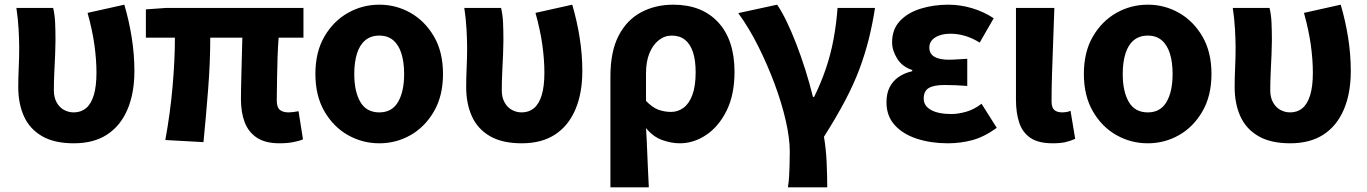

<svg xmlns="http://www.w3.org/2000/svg" viewBox="-20 -598 5838 820"><path d="M295 14Q212 14 159.5 -16.5Q107 -47 82.5 -101Q58 -155 58 -226Q58 -268 60 -309.5Q62 -351 62 -392Q62 -426 59.5 -472Q57 -518 50 -564H207Q214 -535 215.5 -500Q217 -465 217 -425Q217 -402 215.5 -366Q214 -330 212 -290Q210 -250 210 -212Q210 -182 222 -160.5Q234 -139 253.5 -128.5Q273 -118 295 -118Q326 -118 347.5 -136Q369 -154 380.5 -191.5Q392 -229 392 -288Q392 -342 383.5 -404.5Q375 -467 354 -543L511 -578Q531 -510 542.5 -438Q554 -366 554 -295Q554 -199 524 -129.5Q494 -60 437 -23Q380 14 295 14Z M1174 14Q1113 14 1077 -10Q1041 -34 1025 -76Q1009 -118 1009 -175Q1009 -189 1009.5 -217.5Q1010 -246 1011 -283.5Q1012 -321 1013 -361Q1014 -401 1015 -437H878Q878 -334 869 -218Q860 -102 849 9L686 0Q707 -114 717 -228Q727 -342 727 -437H603V-558L688 -564H1276V-437H1170Q1167 -399 1165.5 -356.5Q1164 -314 1163.5 -275.5Q1163 -237 1162.5 -208.5Q1162 -180 1162 -169Q1162 -140 1175 -129Q1188 -118 1213 -118Q1227 -118 1255 -123L1274 -3Q1259 4 1232.5 9Q1206 14 1174 14Z M1600 14Q1528 14 1466 -21Q1404 -56 1365.5 -122.5Q1327 -189 1327 -282Q1327 -376 1365.5 -442Q1404 -508 1466 -543Q1528 -578 1600 -578Q1672 -578 1733.5 -543Q1795 -508 1833.5 -442Q1872 -376 1872 -282Q1872 -189 1833.5 -122.5Q1795 -56 1733.5 -21Q1672 14 1600 14ZM1600 -118Q1654 -118 1680 -162.5Q1706 -207 1706 -282Q1706 -332 1694.5 -369Q1683 -406 1659.5 -426Q1636 -446 1600 -446Q1564 -446 1540 -426Q1516 -406 1504.5 -369Q1493 -332 1493 -282Q1493 -207 1519 -162.5Q1545 -118 1600 -118Z M2208 14Q2125 14 2072.5 -16.5Q2020 -47 1995.5 -101Q1971 -155 1971 -226Q1971 -268 1973 -309.5Q1975 -351 1975 -392Q1975 -426 1972.5 -472Q1970 -518 1963 -564H2120Q2127 -535 2128.5 -500Q2130 -465 2130 -425Q2130 -402 2128.5 -366Q2127 -330 2125 -290Q2123 -250 2123 -212Q2123 -182 2135 -160.5Q2147 -139 2166.5 -128.5Q2186 -118 2208 -118Q2239 -118 2260.5 -136Q2282 -154 2293.5 -191.5Q2305 -229 2305 -288Q2305 -342 2296.5 -404.5Q2288 -467 2267 -543L2424 -578Q2444 -510 2455.5 -438Q2467 -366 2467 -295Q2467 -199 2437 -129.5Q2407 -60 2350 -23Q2293 14 2208 14Z M2587 202V-271Q2587 -378 2622 -445.5Q2657 -513 2718 -545.5Q2779 -578 2855 -578Q2978 -578 3047.5 -502.5Q3117 -427 3117 -291Q3117 -194 3083.5 -126Q3050 -58 2996.5 -22Q2943 14 2883 14Q2847 14 2808 0Q2769 -14 2739 -51Q2742 -7 2743.5 35Q2745 77 2747 118Q2749 159 2751 202ZM2846 -120Q2875 -120 2899 -137.5Q2923 -155 2937 -192.5Q2951 -230 2951 -289Q2951 -341 2939.5 -375.5Q2928 -410 2905.5 -428Q2883 -446 2849 -446Q2818 -446 2793 -426Q2768 -406 2753.5 -370.5Q2739 -335 2739 -285V-167Q2767 -138 2793 -129Q2819 -120 2846 -120Z M3345 202Q3349 177 3350 157Q3351 137 3352 111.5Q3353 86 3353 48Q3353 -7 3336 -82Q3319 -157 3288.5 -239Q3258 -321 3218.5 -400Q3179 -479 3133 -542L3299 -578Q3319 -549 3339.5 -506.5Q3360 -464 3380 -412.5Q3400 -361 3418.5 -303Q3437 -245 3452 -184H3457Q3486 -243 3507 -304.5Q3528 -366 3540 -431Q3552 -496 3557 -564H3717Q3706 -493 3690 -429.5Q3674 -366 3650.5 -303Q3627 -240 3590 -169.5Q3553 -99 3499 -14Q3508 39 3510.5 96.5Q3513 154 3513 202Z M4028 14Q3956 14 3896 -5.5Q3836 -25 3801 -64Q3766 -103 3766 -161Q3766 -199 3779.5 -225.5Q3793 -252 3817.5 -269Q3842 -286 3876 -294V-299Q3833 -313 3811.5 -348Q3790 -383 3790 -417Q3790 -473 3823.5 -508.5Q3857 -544 3912 -561Q3967 -578 4030 -578Q4081 -578 4131.5 -563Q4182 -548 4224 -520L4164 -416Q4136 -434 4104 -444Q4072 -454 4039 -454Q3999 -454 3974 -438Q3949 -422 3949 -395Q3949 -369 3970 -356Q3991 -343 4032 -343Q4049 -343 4070 -344.5Q4091 -346 4111 -347V-231Q4086 -233 4061.5 -234Q4037 -235 4014 -235Q3968 -235 3946.5 -222Q3925 -209 3925 -177Q3925 -146 3956 -128.5Q3987 -111 4044 -111Q4071 -111 4105.5 -120.5Q4140 -130 4172 -155L4237 -52Q4183 -13 4132.5 0.5Q4082 14 4028 14Z M4476 14Q4415 14 4381 -9Q4347 -32 4333 -74Q4319 -116 4319 -172V-564H4483Q4481 -498 4478 -424Q4475 -350 4473 -282.5Q4471 -215 4471 -166Q4471 -139 4482.5 -128.5Q4494 -118 4518 -118Q4525 -118 4534.5 -119.5Q4544 -121 4552 -125L4572 -5Q4554 3 4532.5 8.5Q4511 14 4476 14Z M4882 14Q4810 14 4748 -21Q4686 -56 4647.5 -122.5Q4609 -189 4609 -282Q4609 -376 4647.5 -442Q4686 -508 4748 -543Q4810 -578 4882 -578Q4954 -578 5015.5 -543Q5077 -508 5115.5 -442Q5154 -376 5154 -282Q5154 -189 5115.5 -122.5Q5077 -56 5015.5 -21Q4954 14 4882 14ZM4882 -118Q4936 -118 4962 -162.5Q4988 -207 4988 -282Q4988 -332 4976.5 -369Q4965 -406 4941.5 -426Q4918 -446 4882 -446Q4846 -446 4822 -426Q4798 -406 4786.5 -369Q4775 -332 4775 -282Q4775 -207 4801 -162.5Q4827 -118 4882 -118Z M5490 14Q5407 14 5354.5 -16.5Q5302 -47 5277.5 -101Q5253 -155 5253 -226Q5253 -268 5255 -309.5Q5257 -351 5257 -392Q5257 -426 5254.5 -472Q5252 -518 5245 -564H5402Q5409 -535 5410.5 -500Q5412 -465 5412 -425Q5412 -402 5410.5 -366Q5409 -330 5407 -290Q5405 -250 5405 -212Q5405 -182 5417 -160.5Q5429 -139 5448.5 -128.5Q5468 -118 5490 -118Q5521 -118 5542.5 -136Q5564 -154 5575.5 -191.5Q5587 -229 5587 -288Q5587 -342 5578.5 -404.5Q5570 -467 5549 -543L5706 -578Q5726 -510 5737.5 -438Q5749 -366 5749 -295Q5749 -199 5719 -129.5Q5689 -60 5632 -23Q5575 14 5490 14Z"/></svg>

Font: Noto Sans JP ExtraBold
Style: Regular
Weight: 800
Designer: Ryoko NISHIZUKA  (kana, bopomofo & ideographs); Paul D. Hunt (Latin, Greek & Cyrillic); Sandoll Communications , Soo-you
Foundry: Adobe
Version: Version 2.004-H2;hotconv 1.0.118;makeotfexe 2.5.65603